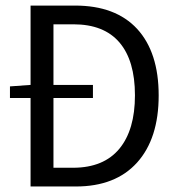

<svg xmlns="http://www.w3.org/2000/svg" viewBox="-20 -676 640 696"><path d="M173.8 -67.9H246.1Q356 -68.4 412.6 -136.7Q469.2 -205.1 469.2 -330.6Q469.2 -456.1 413.1 -522Q356.9 -587.9 246.1 -587.9H173.8V-368.2H316.9V-320.8H173.8ZM90.8 0V-320.8H16.1V-362.8L90.8 -368.2V-655.8H252Q398.9 -655.8 477.1 -571.3Q555.2 -486.3 555.2 -330.1Q555.2 -173.8 477.1 -86.9Q398.9 0 254.9 0Z"/></svg>

Font: SourceCodePro-Regular
Style: Regular
Weight: 400
Monospace: yes
Designer: Paul D. Hunt
Foundry: Adobe Systems Incorporated
Version: Version 1.009;PS 1.000;hotconv 1.0.70;makeotf.lib2.5.5900